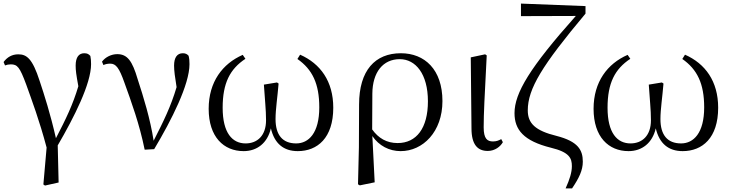

<svg xmlns="http://www.w3.org/2000/svg" viewBox="-20 -828 4082 1071"><path d="M222 201 231 207 307 190 302 -17C394 -175 488 -361 488 -470C488 -488 487 -501 484 -516C475 -526 467 -531 450 -531C420 -531 402 -509 402 -462C402 -436 405 -412 417 -347C386 -243 348 -165 292 -57C261 -193 227 -299 201 -377C161 -501 129 -525 82 -525C47 -525 20 -509 0 -482L8 -463C18 -467 29 -469 40 -469C77 -469 90 -454 126 -357C157 -270 200 -156 240 -5Z M787 7 840 4C938 -160 1037 -357 1037 -470C1037 -488 1036 -501 1032 -517C1024 -526 1015 -531 1000 -531C968 -531 951 -507 951 -462C951 -434 956 -397 965 -342C933 -234 893 -153 837 -43C818 -165 781 -285 748 -386C718 -489 690 -526 634 -526C602 -526 568 -510 549 -484L557 -465C567 -470 579 -473 595 -473C627 -473 645 -449 674 -367C713 -259 758 -136 787 7Z M1339 15C1414 15 1472 -30 1491 -112C1511 -27 1562 15 1641 15C1751 15 1839 -59 1839 -227C1839 -375 1767 -473 1654 -523L1639 -499C1722 -441 1761 -362 1761 -229C1761 -86 1702 -28 1632 -28C1556 -28 1517 -75 1517 -164C1517 -218 1528 -287 1534 -362L1525 -368L1452 -356C1457 -273 1464 -219 1464 -157C1464 -71 1415 -28 1350 -28C1276 -28 1222 -86 1222 -227C1222 -365 1263 -443 1349 -500L1334 -522C1222 -473 1144 -372 1144 -221C1144 -64 1228 15 1339 15Z M1977 200 1987 206 2070 189 2057 -69C2094 -15 2151 15 2215 15C2339 15 2448 -93 2448 -264C2448 -440 2349 -531 2216 -531C2073 -531 1983 -436 1983 -245L1982 -6ZM2056 -106 2057 -306C2058 -426 2117 -498 2210 -498C2298 -498 2367 -416 2367 -263C2367 -113 2303 -30 2198 -30C2137 -30 2091 -57 2056 -106Z M2701 14C2741 14 2772 -11 2785 -35L2776 -52C2763 -45 2750 -39 2730 -39C2698 -39 2678 -54 2678 -118C2678 -196 2683 -283 2695 -519L2686 -525L2606 -508L2610 -112C2610 -20 2645 14 2701 14Z M3135 223H3171C3210 165 3231 122 3231 74C3231 9 3205 -39 3084 -70C2966 -99 2924 -140 2924 -212C2924 -333 3004 -463 3246 -752V-794L2886 -808V-738L3192 -739C2936 -452 2850 -309 2850 -197C2850 -104 2901 -42 3053 -4C3157 21 3170 55 3170 99C3170 133 3158 172 3135 223Z M3486 15C3561 15 3619 -30 3638 -112C3658 -27 3709 15 3788 15C3898 15 3986 -59 3986 -227C3986 -375 3914 -473 3801 -523L3786 -499C3869 -441 3908 -362 3908 -229C3908 -86 3849 -28 3779 -28C3703 -28 3664 -75 3664 -164C3664 -218 3675 -287 3681 -362L3672 -368L3599 -356C3604 -273 3611 -219 3611 -157C3611 -71 3562 -28 3497 -28C3423 -28 3369 -86 3369 -227C3369 -365 3410 -443 3496 -500L3481 -522C3369 -473 3291 -372 3291 -221C3291 -64 3375 15 3486 15Z"/></svg>

Font: Source Han Serif KR
Style: Regular
Weight: 400
Designer: Ryoko NISHIZUKA 西塚涼子 (kana & ideographs); Frank Grießhammer (Latin, Greek & Cyrillic); Wenlong ZHANG 张文龙 (bopomofo); San
Foundry: Adobe
Version: Version 2.001;hotconv 1.1.0;makeotfexe 2.6.0